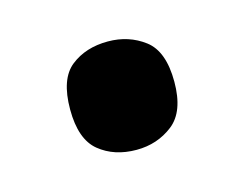

<svg xmlns="http://www.w3.org/2000/svg" viewBox="-40 -488 341 267"><g transform="rotate(-15 130.0 -355.0)"><path d="M130 -277Q160 -277 182.5 -294.5Q205 -312 205 -355Q205 -399 182.5 -416Q160 -433 130 -433Q98 -433 76.5 -416Q55 -399 55 -355Q55 -312 76.5 -294.5Q98 -277 130 -277Z"/></g></svg>

Font: Noto Serif ExtraCondensed Extra
Style: Regular
Weight: 800
Width: 3
Designer: Monotype Design Team
Foundry: Monotype Imaging Inc.
Version: Version 1.002